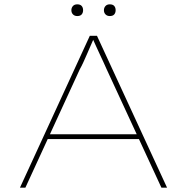

<svg xmlns="http://www.w3.org/2000/svg" viewBox="-20 -865 861 885"><path d="M72 0 394 -700H427L750 0H724L471 -547Q466 -559 458 -576Q450 -593 441.5 -611.5Q433 -630 424 -649.5Q415 -669 407 -687H412Q405 -671 397 -652.5Q389 -634 380.5 -614.5Q372 -595 364 -577.5Q356 -560 348 -546L97 0ZM188 -224 198 -246H626L635 -224ZM486 -791Q474 -791 466.5 -798.5Q459 -806 459 -818Q459 -829 466 -837Q473 -845 486 -845Q500 -845 506.5 -837.5Q513 -830 513 -818Q513 -806 506.5 -798.5Q500 -791 486 -791ZM336 -791Q324 -791 316.5 -798.5Q309 -806 309 -818Q309 -829 316 -837Q323 -845 336 -845Q350 -845 356.5 -837.5Q363 -830 363 -818Q363 -806 356.5 -798.5Q350 -791 336 -791Z"/></svg>

Font: Lexend Peta Thin
Style: Regular
Weight: 250
Version: Version 1.007